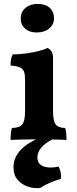

<svg xmlns="http://www.w3.org/2000/svg" viewBox="-20 -712 393 981"><path d="M223 -23 248 0Q214 17 192.5 40.5Q171 64 171 93Q171 119 189.5 131.5Q208 144 241 144Q251 144 260.5 142.5Q270 141 279 139Q283 145 286.5 156Q290 167 291.5 179.5Q293 192 291 202Q263 210 235.5 221.5Q208 233 186 248Q180 249 175.5 249Q171 249 165 249Q143 249 116 239Q89 229 69 205.5Q49 182 49 142Q49 90 91 48.5Q133 7 223 -23ZM34 3Q34 -15 35.5 -30.5Q37 -46 41 -58Q81 -59 94.5 -77Q108 -95 108 -145V-306Q108 -330 103 -345Q98 -360 82 -367.5Q66 -375 34 -377Q34 -392 36 -406.5Q38 -421 45 -434Q78 -434 113.5 -439Q149 -444 178.5 -451.5Q208 -459 222 -467Q235 -462 243 -449.5Q251 -437 251 -414V-145Q251 -95 264 -77Q277 -59 313 -58Q317 -46 318.5 -29.5Q320 -13 320 3Q305 2 282 1.5Q259 1 232 0.5Q205 0 178 0Q151 0 123 0.5Q95 1 72 1.5Q49 2 34 3ZM167 -546Q131 -546 108.5 -565.5Q86 -585 86 -616Q86 -652 110.5 -672Q135 -692 171 -692Q212 -692 234 -672Q256 -652 256 -617Q256 -587 231.5 -566.5Q207 -546 167 -546Z"/></svg>

Font: Vollkorn
Style: Bold
Weight: 700
Designer: Friedrich Althausen
Foundry: Friedrich Althausen
Version: Version 5.000